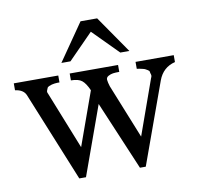

<svg xmlns="http://www.w3.org/2000/svg" viewBox="-78 -779 935 876"><g transform="rotate(-10 389.0 -341.5)"><path d="M220 11 51 -404Q40 -431 1 -436V-468H207V-436Q201 -436 197 -436Q193 -436 184.5 -435Q176 -434 171 -432.5Q166 -431 158.5 -428Q151 -425 149.5 -420.5Q148 -416 145 -409.5Q142 -403 147 -394L253 -128L342 -376Q327 -410 310.5 -423Q294 -436 260 -436V-468H484V-436Q466 -436 455 -434.5Q444 -433 433 -427Q422 -421 423 -409.5Q424 -398 430 -379L531 -128L622 -383Q627 -392 624.5 -399.5Q622 -407 621.5 -412Q621 -417 614 -421Q607 -425 603.5 -427Q600 -429 591 -431Q582 -433 577.5 -434Q573 -435 565 -436V-468H742V-436Q685 -422 664 -365L528 11H501L366 -308L251 11ZM273 -522H231L350 -694H427L546 -522H504L388 -639Z"/></g></svg>

Font: Academico
Style: Regular
Weight: 400
Foundry: Steinberg Media Technologies GmbH
Version: Version 0.902